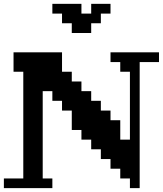

<svg xmlns="http://www.w3.org/2000/svg" viewBox="-20 -970 840 990"><path d="M250 -49.8V0H0V-49.8H100.1V-600.1H49.8V-700.2H299.8V-600.1H350.1V-549.8H399.9V-500H450.2V-450.2H500V-399.9H549.8V-350.1H600.1V-250H649.9V-600.1H600.1V-649.9H549.8V-700.2H799.8V-649.9H700.2V0H649.9V-49.8H600.1V-100.1H549.8V-149.9H500V-200.2H450.2V-250H399.9V-299.8H350.1V-399.9H299.8V-450.2H250V-500H200.2V-49.8ZM250 -950.2H399.9V-899.9H450.2V-950.2H549.8V-899.9H500V-850.1H450.2V-799.8H350.1V-850.1H299.8V-899.9H250Z"/></svg>

Font: Redaction 50
Style: Bold
Weight: 700
Designer: Jeremy Mickel / Forest Young
Foundry: MCKL
Version: Version 2.001;hotconv 1.0.113;makeotfexe 2.5.65598 DEVELOPME